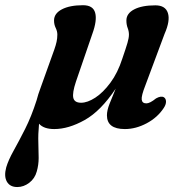

<svg xmlns="http://www.w3.org/2000/svg" viewBox="-93 -496 726 755"><path d="M120.5 -301Q126.5 -318 129.5 -331.8Q132.5 -345.5 132.5 -360Q132.5 -373 126 -386.2Q119.5 -399.5 119.5 -415.5Q119.5 -443 150.2 -459.2Q181 -475.5 233.5 -475.5Q273 -475.5 281.2 -445.8Q289.5 -416 270 -362.5L205.5 -174.5Q191 -131 195.2 -111.5Q199.5 -92 226 -92Q251 -92 281.8 -112Q312.5 -132 341.2 -170.8Q370 -209.5 388 -265.5Q402.5 -307.5 408.2 -327.2Q414 -347 414 -360Q414 -373 409 -386Q404 -399 404 -415.5Q404 -443 434.5 -459Q465 -475 518 -475Q557.5 -475 567.2 -444.8Q577 -414.5 554 -362.5L478.5 -160Q462.5 -119.5 464.2 -104.5Q466 -89.5 482.5 -89.5Q496.5 -89.5 520.5 -109Q540 -120 551.5 -113.5Q559.5 -108.5 559.8 -96.8Q560 -85 551 -71.5Q526.5 -34 483.8 -11.2Q441 11.5 398 11.5Q327.5 11.5 327.5 -42.5Q327.5 -62 337.8 -88Q348 -114 362 -147.5Q303.5 -59.5 240 -24Q176.5 11.5 120.5 11.5Q79 11.5 60.5 -9.5Q56.5 33 57.8 65.5Q59 98 59 125.2Q59 152.5 51.5 178.5Q44 206 22 222.8Q0 239.5 -25 239.5Q-54 239.5 -66 218.2Q-78 197 -68.5 162Q-60.5 134.5 -39.8 97.2Q-19 60 5.8 11Q30.5 -38 51 -102Q56.5 -124 66.5 -150.5Z"/></svg>

Font: Fraunces 9pt S050 SemiBold
Style: Italic
Weight: 600
Italic angle: -16°
Version: Version 1.000; ttfautohint (v1.8.3)